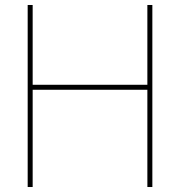

<svg xmlns="http://www.w3.org/2000/svg" viewBox="-20 -750 722 770"><path d="M571 -730H591V0H571V-390H111V0H91V-730H111V-410H571Z"/></svg>

Font: Mplus 1p Thin
Style: Regular
Weight: 250
Version: Version 1.061